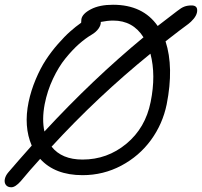

<svg xmlns="http://www.w3.org/2000/svg" viewBox="-39 -731 854 812"><path d="M8.8 61Q-6.8 61 -14.2 51Q-21.5 41 -18.6 26.4Q-15.6 11.7 -3.9 -2Q38.6 -51.8 95.2 -115.2Q60.5 -195.8 82 -299.8Q92.3 -348.6 112.1 -395.5Q131.8 -442.4 155 -477.8Q178.2 -513.2 206.1 -544.9Q233.9 -576.7 257.6 -597.7Q281.2 -618.7 304.2 -634.8Q304.2 -644 305.2 -649.9Q309.1 -672.9 345.5 -691.9Q381.8 -710.9 439 -710.9Q565.4 -710.9 627.9 -621.1Q668 -652.3 710 -684.1Q727.5 -698.2 740.7 -703.1Q753.9 -708 771 -708Q794.4 -708 794.9 -688.5Q795.9 -665 768.6 -639.2Q763.7 -634.3 757.8 -629.9Q728 -608.4 661.1 -556.2Q696.8 -446.3 666 -290Q648.9 -206.5 599.4 -138.7Q549.8 -70.8 473.9 -30.5Q397.9 9.8 310.1 9.8Q193.4 9.8 130.9 -59.1Q86.4 -10.3 48.8 35.2Q25.9 61 8.8 61ZM149.9 -290Q137.7 -225.6 148.9 -174.8Q354 -396.5 567.9 -573.2Q523.4 -644 439.9 -644Q415.5 -644 387.2 -638.2Q388.2 -625 377.7 -610.1Q367.2 -595.2 348.1 -584Q322.3 -568.8 294.9 -544.7Q267.6 -520.5 238.3 -484.6Q209 -448.7 185.1 -397.9Q161.1 -347.2 149.9 -290ZM598.1 -299.8Q621.1 -413.1 597.2 -503.9Q374 -322.8 179.2 -110.8Q222.2 -56.2 310.1 -56.2Q414.6 -56.2 495.4 -123Q576.2 -189.9 598.1 -299.8Z"/></svg>

Font: Shantell Sans Irregular
Style: Italic
Weight: 300
Italic angle: -11.31°
Designer: Stephen Nixon, Anya Danilova, Shantell Martin
Foundry: Arrow Type
Version: Version 1.006;[9816181b4]